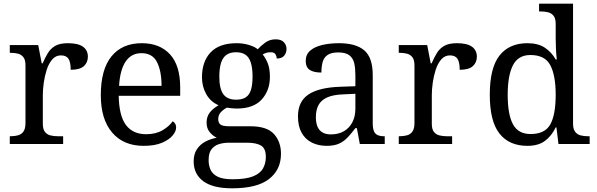

<svg xmlns="http://www.w3.org/2000/svg" viewBox="-20 -780 3232 1040"><path d="M33 0V-42H36Q59 -42 77.5 -47Q96 -52 107 -67.5Q118 -83 118 -114V-426Q118 -456 106.5 -470.5Q95 -485 76.5 -489.5Q58 -494 36 -494H33V-536H187L206 -437H211Q224 -467 239 -492Q254 -517 279 -531.5Q304 -546 348 -546Q403 -546 429.5 -527Q456 -508 456 -473Q456 -442 434.5 -422Q413 -402 363 -402Q363 -443 351 -461.5Q339 -480 310 -480Q282 -480 263 -458Q244 -436 233 -402Q222 -368 217 -331.5Q212 -295 212 -266V-109Q212 -80 223.5 -65.5Q235 -51 253.5 -46.5Q272 -42 294 -42H322V0Z M758 10Q649 10 587.5 -62Q526 -134 526 -264Q526 -404 584 -475Q642 -546 748 -546Q845 -546 900.5 -486Q956 -426 956 -307V-261H623Q625 -152 662.5 -102.5Q700 -53 772 -53Q824 -53 860.5 -74.5Q897 -96 915 -123Q922 -120 928 -111Q934 -102 934 -89Q934 -69 915 -46Q896 -23 857 -6.5Q818 10 758 10ZM855 -315Q855 -395 830.5 -443.5Q806 -492 746 -492Q691 -492 660.5 -446.5Q630 -401 625 -315Z M1237 240Q1133 240 1081 201.5Q1029 163 1029 94Q1029 55 1046.5 28.5Q1064 2 1092.5 -13Q1121 -28 1154 -34Q1134 -43 1116.5 -63.5Q1099 -84 1099 -116Q1099 -146 1114.5 -168Q1130 -190 1164 -210Q1121 -228 1097.5 -269.5Q1074 -311 1074 -361Q1074 -447 1121 -496.5Q1168 -546 1262 -546Q1298 -546 1330 -536Q1362 -526 1376 -513Q1390 -529 1415 -548Q1440 -567 1473 -567Q1503 -567 1517.5 -551.5Q1532 -536 1532 -515Q1532 -494 1519.5 -478.5Q1507 -463 1479 -463Q1479 -474 1472.5 -485.5Q1466 -497 1446 -497Q1433 -497 1423 -494Q1413 -491 1403 -485Q1420 -464 1431 -435.5Q1442 -407 1442 -364Q1442 -290 1397.5 -241Q1353 -192 1262 -192Q1250 -192 1234.5 -193.5Q1219 -195 1209 -197Q1190 -187 1176 -172Q1162 -157 1162 -134Q1162 -116 1173.5 -106Q1185 -96 1224 -96H1337Q1426 -96 1464 -54Q1502 -12 1502 53Q1502 139 1437.5 189.5Q1373 240 1237 240ZM1239 191Q1311 191 1350 175.5Q1389 160 1404.5 132.5Q1420 105 1420 70Q1420 24 1394 8.5Q1368 -7 1318 -7H1220Q1192 -7 1167 0.5Q1142 8 1126 28Q1110 48 1110 88Q1110 117 1121 140.5Q1132 164 1160 177.5Q1188 191 1239 191ZM1259 -240Q1292 -240 1311.5 -253Q1331 -266 1339.5 -294Q1348 -322 1348 -365Q1348 -410 1339 -439.5Q1330 -469 1310.5 -483Q1291 -497 1258 -497Q1226 -497 1206 -482.5Q1186 -468 1177 -438.5Q1168 -409 1168 -364Q1168 -300 1189.5 -270Q1211 -240 1259 -240Z M1749 10Q1705 10 1669.5 -7.5Q1634 -25 1614 -60.5Q1594 -96 1594 -150Q1594 -230 1650.5 -268Q1707 -306 1822 -310L1905 -313V-373Q1905 -409 1899 -436.5Q1893 -464 1873 -480Q1853 -496 1812 -496Q1774 -496 1754 -482Q1734 -468 1727.5 -443.5Q1721 -419 1721 -387Q1679 -387 1657.5 -401.5Q1636 -416 1636 -450Q1636 -485 1660.5 -506Q1685 -527 1726 -536.5Q1767 -546 1816 -546Q1908 -546 1953.5 -507Q1999 -468 1999 -373V-114Q1999 -86 2005 -70.5Q2011 -55 2025 -48.5Q2039 -42 2061 -42H2064V0H1929L1913 -86H1905Q1884 -58 1864 -36.5Q1844 -15 1817.5 -2.5Q1791 10 1749 10ZM1772 -52Q1813 -52 1842.5 -69Q1872 -86 1888.5 -117.5Q1905 -149 1905 -191V-272L1841 -269Q1784 -267 1751.5 -252Q1719 -237 1705 -210.5Q1691 -184 1691 -145Q1691 -114 1700 -93.5Q1709 -73 1727 -62.5Q1745 -52 1772 -52Z M2140 0V-42H2143Q2166 -42 2184.5 -47Q2203 -52 2214 -67.5Q2225 -83 2225 -114V-426Q2225 -456 2213.5 -470.5Q2202 -485 2183.5 -489.5Q2165 -494 2143 -494H2140V-536H2294L2313 -437H2318Q2331 -467 2346 -492Q2361 -517 2386 -531.5Q2411 -546 2455 -546Q2510 -546 2536.5 -527Q2563 -508 2563 -473Q2563 -442 2541.5 -422Q2520 -402 2470 -402Q2470 -443 2458 -461.5Q2446 -480 2417 -480Q2389 -480 2370 -458Q2351 -436 2340 -402Q2329 -368 2324 -331.5Q2319 -295 2319 -266V-109Q2319 -80 2330.5 -65.5Q2342 -51 2360.5 -46.5Q2379 -42 2401 -42H2429V0Z M2837 10Q2738 10 2685.5 -56.5Q2633 -123 2633 -267Q2633 -412 2685.5 -479Q2738 -546 2837 -546Q2895 -546 2931.5 -521.5Q2968 -497 2990 -458H2996Q2993 -483 2991.5 -513.5Q2990 -544 2990 -568V-650Q2990 -680 2978.5 -694.5Q2967 -709 2948.5 -713.5Q2930 -718 2908 -718H2900V-760H3084V-110Q3084 -81 3095.5 -66Q3107 -51 3125.5 -46.5Q3144 -42 3166 -42H3174V0H3005L2994 -90H2990Q2968 -44 2932 -17Q2896 10 2837 10ZM2854 -54Q2932 -54 2961 -106.5Q2990 -159 2990 -267Q2990 -371 2961 -426.5Q2932 -482 2853 -482Q2787 -482 2758.5 -426.5Q2730 -371 2730 -266Q2730 -160 2758.5 -107Q2787 -54 2854 -54Z"/></svg>

Font: Noto Rashi Hebrew
Style: Regular
Weight: 400
Version: Version 1.006